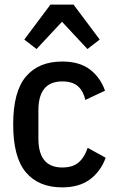

<svg xmlns="http://www.w3.org/2000/svg" viewBox="-20 -798 500 830"><path d="M249 12Q147 12 92 -53Q37 -118 37 -260Q37 -402 92 -467Q147 -532 249 -532Q324 -532 369 -497.5Q414 -463 434 -406L349 -366Q340 -405 316.5 -425.5Q293 -446 249 -446Q146 -446 146 -321V-199Q146 -74 249 -74Q294 -74 319.5 -95.5Q345 -117 359 -159L437 -116Q414 -55 367.5 -21.5Q321 12 249 12ZM298 -778 411 -627 358 -586 248 -704 138 -586 85 -627 198 -778Z"/></svg>

Font: IBM Plex Sans Cond Medm
Style: Regular
Weight: 500
Width: 3
Designer: Mike Abbink, Paul van der Laan, Pieter van Rosmalen
Foundry: Bold Monday
Version: Version 1.3